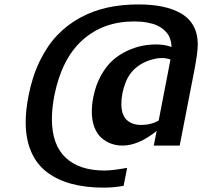

<svg xmlns="http://www.w3.org/2000/svg" viewBox="-20 -735 922 876"><path d="M610.8 -714.8Q671.9 -714.8 719.7 -705.1Q767.6 -695.3 804.9 -674.3Q842.3 -653.3 862.3 -617.4Q882.3 -581.5 882.3 -532.7Q882.3 -495.1 866.7 -414.1L799.8 -70.8H681.6L694.8 -137.7Q612.3 -70.8 538.6 -70.8Q511.2 -70.8 487.1 -79.6Q462.9 -88.4 442.6 -106.2Q422.4 -124 410.6 -154.8Q398.9 -185.5 398.9 -226.1Q398.9 -258.3 405.8 -292Q416.5 -347.2 440.7 -390.4Q464.8 -433.6 494.1 -459.7Q523.4 -485.8 559.6 -502.7Q595.7 -519.5 627.9 -525.9Q660.2 -532.2 692.4 -532.2Q731.9 -532.2 762.7 -520.5Q762.2 -528.8 761.5 -535.9Q760.7 -543 756.8 -555.7Q752.9 -568.4 746.3 -578.4Q739.7 -588.4 726.8 -599.9Q713.9 -611.3 696.5 -619.1Q679.2 -627 652.1 -632.1Q625 -637.2 591.8 -637.2Q450.7 -637.2 355.7 -551.5Q260.7 -465.8 227.5 -296.9Q216.8 -240.2 216.8 -191.4Q216.8 -74.7 279.3 -15.9Q341.8 43 456.5 43Q493.2 43 560.1 30.8L543.9 112.8Q498.5 121.1 453.6 121.1Q371.6 121.1 307.4 104Q243.2 86.9 195.6 51.5Q147.9 16.1 122.6 -42Q97.2 -100.1 97.2 -178.2Q97.2 -230.5 109.9 -296.9Q127 -385.3 160.9 -455.3Q194.8 -525.4 240.7 -573.7Q286.6 -622.1 345.5 -654.1Q404.3 -686 470 -700.4Q535.6 -714.8 610.8 -714.8ZM757.8 -463.4Q738.8 -470.2 718.3 -470.2Q695.8 -470.2 668.2 -461.9Q640.6 -453.6 618.2 -439Q573.7 -410.6 553.7 -360.4Q533.7 -310.1 533.7 -260.3Q533.7 -211.4 557.9 -188.2Q582 -165 624 -165Q670.4 -165 704.1 -185.5Z"/></svg>

Font: Aurulent Sans
Style: BoldItalic
Weight: 700
Italic angle: -11°
Version: Version 2007.05.04